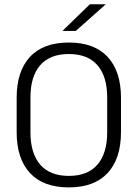

<svg xmlns="http://www.w3.org/2000/svg" viewBox="-20 -844 628 876"><path d="M294 11Q177.5 11 116.8 -54.5Q56 -120 56 -241.5V-398Q56 -519 116.8 -584.5Q177.5 -650 294 -650Q410 -650 471 -584.5Q532 -519 532 -398V-241.5Q532 -120 471 -54.5Q410 11 294 11ZM294 -41.5Q380.5 -41.5 424.8 -93.2Q469 -145 469 -239.5V-400Q469 -495 424.8 -546.2Q380.5 -597.5 294 -597.5Q207.5 -597.5 163.2 -546.2Q119 -495 119 -400V-239.5Q119 -145 163.2 -93.2Q207.5 -41.5 294 -41.5ZM390 -824.5H461.5V-823.5L326 -703H266V-704Z"/></svg>

Font: Anek Odia Medium Light
Style: Regular
Weight: 300
Version: Version 1.003